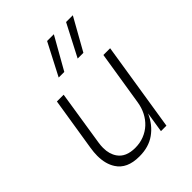

<svg xmlns="http://www.w3.org/2000/svg" viewBox="-227 -926 1066 1066"><g transform="rotate(-45 306.0 -393.0)"><path d="M238 15Q143 15 104 -46Q76 -89 76 -153Q76 -180 81 -211L131 -525H184L133 -199Q130 -179 130 -161Q130 -113 153 -80Q184 -35 257 -35Q294 -35 326 -47.5Q358 -60 382.5 -82.5Q407 -105 423 -136Q439 -167 445 -205L496 -525H549L466 0H423L442 -120Q414 -57 363.5 -21Q313 15 241 15ZM381 -612 479 -801H532L426 -612ZM232 -612 330 -801H383L276 -612Z"/></g></svg>

Font: Sora ExtraLight
Style: Italic
Weight: 200
Designer: Jonathan Barnbrook, Juli√°n Moncada
Version: Version 1.000